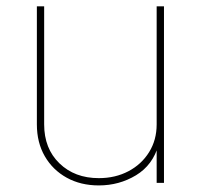

<svg xmlns="http://www.w3.org/2000/svg" viewBox="-20 -562 617 590"><path d="M283.7 7.8Q228 7.8 185.1 -15.9Q142.1 -39.6 117.7 -81.8Q93.3 -124 93.3 -179.7V-542.5H115.7V-179.7Q115.7 -105.5 162.6 -60.1Q209.5 -14.6 283.7 -14.6Q334.5 -14.6 374.8 -35.9Q415 -57.1 438.2 -94.5Q461.4 -131.8 461.4 -179.7V-542.5H483.9V0H461.4V-117.2H467.3Q449.7 -54.7 397.9 -23.4Q346.2 7.8 283.7 7.8Z"/></svg>

Font: Inter 16pt Thin
Style: Regular
Weight: 250
Version: Version 4.001;git-66647c0bb